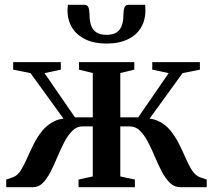

<svg xmlns="http://www.w3.org/2000/svg" viewBox="-20 -782 890 802"><path d="M6 0V-32L34 -41.5Q53 -48.5 66.8 -70.2Q80.5 -92 93.2 -121.2Q106 -150.5 121.2 -181Q136.5 -211.5 157.8 -237.2Q179 -263 209.8 -277Q240.5 -291 284.5 -286.5L272 -249.5L107.5 -476.5L35 -491V-522.5H234V-491L166 -476.5L293 -292H367.5V-477L310 -491V-522.5H541V-491L482.5 -477V-292H557.5L684.5 -476.5L616 -491V-522.5H815V-491L742.5 -476.5L578 -249.5L565.5 -286.5Q609.5 -291 640 -277Q670.5 -263 691.5 -237.2Q712.5 -211.5 727.8 -181Q743 -150.5 755.8 -121Q768.5 -91.5 782.5 -70Q796.5 -48.5 815.5 -41.5L843.5 -32V0H733.5Q708.5 0 689.8 -18.2Q671 -36.5 655.8 -65.5Q640.5 -94.5 627 -127Q613.5 -159.5 598.5 -188.2Q583.5 -217 565.2 -235.5Q547 -254 522 -254H482.5V-45L543.5 -32V0H308V-32L367.5 -45V-254H325Q300.5 -254 282 -235.5Q263.5 -217 248.5 -188.2Q233.5 -159.5 220 -127Q206.5 -94.5 191.8 -65.5Q177 -36.5 159.2 -18.2Q141.5 0 117.5 0ZM332.5 -762Q346 -762 350 -749.5Q354 -737 354 -719.5Q354 -694.5 360.5 -675.8Q367 -657 382.5 -646.8Q398 -636.5 425 -636.5Q452 -636.5 467.2 -646.8Q482.5 -657 489 -675.8Q495.5 -694.5 495.5 -719.5Q495.5 -737 499.5 -749.5Q503.5 -762 516.5 -762H586Q586.5 -756.5 587 -750Q587.5 -743.5 587.5 -738Q587.5 -698 569 -666.8Q550.5 -635.5 514 -617.8Q477.5 -600 425 -600Q373 -600 336.5 -617.8Q300 -635.5 281 -666.8Q262 -698 262 -738Q262 -744 262.5 -750Q263 -756 263.5 -762Z"/></svg>

Font: Merriweather 96pt SemiBold
Style: Regular
Weight: 600
Version: Version 2.100